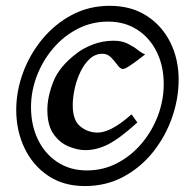

<svg xmlns="http://www.w3.org/2000/svg" viewBox="-20 -606 651 647"><path d="M582 -337.4Q582 -273.4 559.8 -210Q537.6 -146.5 496.1 -94.2Q454.6 -42 396.2 -10.5Q337.9 21 266.1 21Q193.8 21 142.1 -13.9Q90.3 -48.8 62.5 -107.2Q34.7 -165.5 34.7 -235.8Q34.7 -298.8 57.6 -361.1Q80.6 -423.3 122.8 -474.4Q165 -525.4 222.7 -555.9Q280.3 -586.4 349.6 -586.4Q421.9 -586.4 473.9 -553Q525.9 -519.5 554 -463.1Q582 -406.7 582 -337.4ZM531.7 -322.8Q531.7 -383.3 508.3 -430.9Q484.9 -478.5 442.6 -505.9Q400.4 -533.2 344.2 -533.2Q289.1 -533.2 241.7 -508.8Q194.3 -484.4 159.2 -443.1Q124 -401.9 104.2 -350.3Q84.5 -298.8 84.5 -244.6Q84.5 -184.1 107.9 -135.7Q131.3 -87.4 173.8 -59.6Q216.3 -31.7 272.5 -31.7Q328.1 -31.7 375.2 -56.4Q422.4 -81.1 457.5 -122.8Q492.7 -164.6 512.2 -216.3Q531.7 -268.1 531.7 -322.8ZM469.2 -422.9Q460 -415.5 444.6 -403.8Q429.2 -392.1 414.8 -382.8Q400.4 -373.5 394 -373.5Q385.7 -373.5 376.2 -386.5Q366.7 -399.4 354.5 -412.1Q342.3 -424.8 325.7 -424.8Q301.3 -424.8 282.7 -408Q264.2 -391.1 251.2 -364.3Q238.3 -337.4 231.7 -307.4Q225.1 -277.3 225.1 -251Q225.1 -200.7 250.7 -179.9Q276.4 -159.2 309.1 -159.2Q329.6 -159.2 356.9 -172.9Q384.3 -186.5 423.3 -220.7Q426.3 -215.8 433.3 -206.5Q440.4 -197.3 442.9 -193.4Q383.8 -139.6 345 -119.9Q306.2 -100.1 267.6 -100.1Q242.2 -100.1 212.2 -112.1Q182.1 -124 160.9 -153.6Q139.6 -183.1 139.6 -235.8Q139.6 -279.8 159.7 -330.8Q179.7 -381.8 237.8 -425.8Q258.3 -442.4 291.7 -455.6Q325.2 -468.8 363.3 -468.8Q391.1 -468.8 411.1 -458.5Q431.2 -448.2 445.3 -437Q459.5 -425.8 469.2 -422.9Z"/></svg>

Font: Dai Banna SIL SemiBold
Style: Italic
Weight: 600
Italic angle: -11°
Designer: Victor Gaultney
Foundry: SIL International
Version: Version 4.000